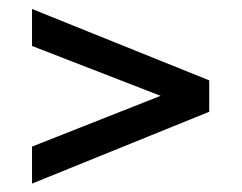

<svg xmlns="http://www.w3.org/2000/svg" viewBox="-20 -494 549 436"><path d="M52.7 -161.1 344.7 -276.4 52.7 -389.6V-473.6L455.1 -311.5V-240.2L52.7 -77.1Z"/></svg>

Font: Dinish Expanded
Style: Regular
Weight: 400
Width: 7
Designer: Charles Nix
Foundry: Playbeing
Version: Version 2.005; ttfautohint (v1.8.3)